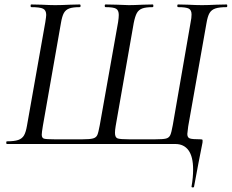

<svg xmlns="http://www.w3.org/2000/svg" viewBox="-20 -645 1038 860"><path d="M11 -12Q44 -12 61.5 -18Q79 -24 87.5 -38.5Q96 -53 101 -83L183 -546Q187 -572 187 -578Q187 -599 173 -606Q159 -613 120 -613Q117 -613 117 -619Q117 -625 120 -625L166 -624Q204 -622 227 -622Q255 -622 295 -624L337 -625Q341 -625 341 -619Q341 -613 337 -613Q306 -613 290 -607Q274 -601 266 -586.5Q258 -572 253 -542L172 -81Q167 -51 167 -42Q167 -27 177 -24Q187 -21 224 -21H349Q383 -21 397 -25Q411 -29 416 -40.5Q421 -52 427 -85L509 -546Q512 -566 512 -578Q512 -599 500 -606Q488 -613 453 -613Q449 -613 449 -619Q449 -625 453 -625L503 -624Q543 -622 557 -622Q580 -622 620 -624L664 -625Q667 -625 667 -619Q667 -613 664 -613Q633 -613 617 -607Q601 -601 593 -586.5Q585 -572 579 -542L498 -80Q495 -62 495 -50Q495 -29 507 -25Q519 -21 558 -21H675Q711 -21 724 -24.5Q737 -28 742.5 -39.5Q748 -51 754 -85L834 -546Q838 -565 838 -580Q838 -600 825.5 -606.5Q813 -613 778 -613Q774 -613 774 -619Q774 -625 778 -625L821 -624Q859 -622 885 -622Q910 -622 950 -624L995 -625Q998 -625 998 -619Q998 -613 995 -613Q962 -613 944.5 -607Q927 -601 918.5 -586.5Q910 -572 905 -542L823 -79Q819 -49 819 -45Q819 -29 830 -25Q841 -21 878 -21Q886 -21 887 -18.5Q888 -16 887 -6Q869 83 849 192Q848 195 842.5 194.5Q837 194 838 190Q845 151 845 114Q845 57 824.5 28.5Q804 0 765 0H11Q8 0 8 -6Q8 -12 11 -12Z"/></svg>

Font: Cormorant Garamond Medium
Style: Italic
Weight: 500
Italic angle: -10°
Designer: Christian Thalmann (Catharsis Fonts)
Foundry: Catharsis Fonts
Version: Version 4.000